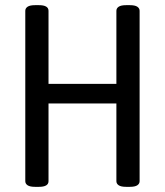

<svg xmlns="http://www.w3.org/2000/svg" viewBox="-20 -722 641 744"><path d="M116 2Q96 2 87 -4Q78 -10 78 -20V-680Q78 -690 87 -696Q96 -702 116 -702H131Q168 -702 168 -680V-397H431V-680Q431 -690 440 -696Q449 -702 469 -702H483Q503 -702 512 -696Q521 -690 521 -680V-20Q521 -10 512 -4Q503 2 483 2H469Q449 2 440 -4Q431 -10 431 -20V-321H168V-20Q168 2 131 2Z"/></svg>

Font: Asap Condensed VF Beta
Style: Regular
Weight: 400
Designer: Pablo Cosgaya
Foundry: Omnibus-Type
Version: Version 1.008